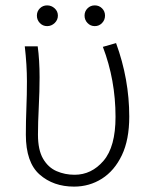

<svg xmlns="http://www.w3.org/2000/svg" viewBox="-20 -682 562 713"><path d="M155 -585Q139 -585 128 -596.5Q117 -608 117 -624Q117 -640 128 -651Q139 -662 155 -662Q171 -662 183 -651Q195 -640 195 -624Q195 -608 183 -596.5Q171 -585 155 -585ZM332 -585Q316 -585 305 -596.5Q294 -608 294 -624Q294 -640 305 -651Q316 -662 332 -662Q348 -662 359 -651Q370 -640 370 -624Q370 -608 359 -596.5Q348 -585 332 -585ZM255 11Q178 11 127 -34Q76 -79 76 -182Q76 -232 78 -281Q80 -330 80 -380Q80 -440 72 -510H120Q127 -459 127 -395Q127 -344 124 -285Q121 -226 121 -182Q121 -125 140 -92.5Q159 -60 190 -46.5Q221 -33 257 -33Q320 -33 364.5 -85Q409 -137 409 -248Q409 -385 362 -508L411 -522Q460 -388 460 -249Q460 -163 432.5 -105.5Q405 -48 358.5 -18.5Q312 11 255 11Z"/></svg>

Font: LXGW 975 Gothic SC 200W
Style: Regular
Weight: 200
Version: Version 2.01;February 25, 2021